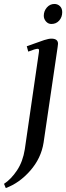

<svg xmlns="http://www.w3.org/2000/svg" viewBox="-46 -637 331 960"><path d="M-25.9 282.2Q9.8 258.8 39.1 214.8Q68.4 170.9 78.1 108.9L147.9 -372.1Q149.9 -383.3 148.9 -388.2Q147.9 -393.1 143.1 -393.1Q130.9 -393.1 95.2 -378.9L87.9 -405.8Q151.9 -429.2 174.6 -436.5Q197.3 -443.8 210.9 -443.8Q244.1 -443.8 244.1 -418Q244.1 -413.6 242.2 -401.9L171.9 76.2Q159.7 154.3 105 216.6Q50.3 278.8 -17.1 303.2ZM172.9 -558.1Q172.9 -581.5 188.2 -599.4Q203.6 -617.2 226.1 -617.2Q242.2 -617.2 253.7 -606.2Q265.1 -595.2 265.1 -576.2Q265.1 -551.3 250 -534.2Q234.9 -517.1 210.9 -517.1Q194.8 -517.1 183.8 -529.8Q172.9 -542.5 172.9 -558.1Z"/></svg>

Font: Dehuti
Style: Bold-Italic
Weight: 700
Version: Version 1.2